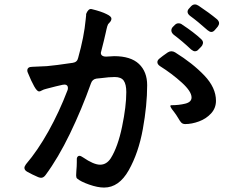

<svg xmlns="http://www.w3.org/2000/svg" viewBox="-20 -820 1040 865"><path d="M967 -716Q967 -708 961 -700L949 -686Q941 -676 932 -676Q925 -676 915 -684Q869 -725 837 -748Q825 -757 825 -767Q825 -775 832 -782L841 -792Q849 -800 858 -800Q866 -800 875 -794Q923 -762 958 -733Q967 -724 967 -716ZM643 -436Q643 -346 623.5 -238.5Q604 -131 560 -53Q516 25 449 25Q420 25 381.5 11.5Q343 -2 327 -16Q323 -20 323 -30L324 -50Q326 -72 326 -88V-97Q325 -107 328.5 -112.5Q332 -118 338 -118Q344 -118 354 -111Q402 -78 431 -78Q460 -78 479 -107Q511 -158 530 -249.5Q549 -341 549 -405Q549 -440 537.5 -456.5Q526 -473 497 -473Q472 -473 435 -468L415 -466Q396 -463 390 -445Q348 -327 295 -217.5Q242 -108 185 -31Q176 -19 165 -19Q160 -19 152 -22Q124 -34 103 -46Q90 -53 90 -64Q90 -70 97 -80Q150 -142 198.5 -229Q247 -316 284 -413Q286 -417 286 -424Q286 -431 282 -435Q278 -439 271 -439Q265 -439 262 -438Q238 -433 189 -420Q176 -417 168.5 -412.5Q161 -408 156 -408Q147 -408 134 -431Q121 -454 106 -491Q103 -497 103 -502Q103 -519 125 -519L147 -520Q161 -520 191 -522Q227 -525 308 -537Q328 -540 332 -559Q359 -655 366 -732L368 -751V-757Q372 -768 378.5 -774.5Q385 -781 393 -779Q438 -768 461 -756Q482 -746 482 -736Q482 -728 475.5 -720.5Q469 -713 467 -711Q463 -703 460 -689Q457 -675 456 -671Q450 -643 436 -589Q432 -578 438 -571.5Q444 -565 458 -565Q469 -565 477.5 -566Q486 -567 494 -567Q569 -567 606 -532Q643 -497 643 -436ZM858 -589Q851 -589 841 -597Q802 -634 762 -664Q752 -673 752 -683Q752 -691 758 -698L768 -708Q775 -715 784 -715Q794 -715 801 -709Q854 -674 886 -644Q897 -634 894 -623Q892 -615 886 -609Q880 -603 877 -600L875 -598Q868 -589 858 -589ZM752 -589Q761 -589 769 -584Q848 -535 900.5 -480Q953 -425 953 -366Q953 -333 931 -309Q909 -285 876.5 -273Q844 -261 814 -261Q801 -261 794 -271Q791 -274 782.5 -288.5Q774 -303 764 -316Q739 -346 752 -346Q786 -346 814.5 -353Q843 -360 843 -381Q843 -408 799 -448Q755 -488 701 -522Q689 -530 689 -540Q689 -548 697 -555Q711 -567 736 -584Q744 -589 752 -589Z"/></svg>

Font: Shippori Gothic B2 Bold
Style: Regular
Weight: 700
Designer: FONTDASU
Foundry: FONTDASU / Google Inc. / but / Adobe
Version: Version 1.130